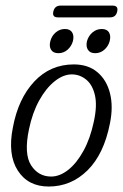

<svg xmlns="http://www.w3.org/2000/svg" viewBox="-20 -674 449 702"><path d="M250 -438.5Q302.5 -438.5 336.2 -410Q370 -381.5 382.2 -332.8Q394.5 -284 382 -223Q360 -110.5 300 -51.2Q240 8 158 8Q82.5 8 45 -50.5Q7.5 -109 27 -207.5Q46.5 -313 105.2 -375.8Q164 -438.5 250 -438.5ZM167 -28.5Q198.5 -28.5 229.5 -53Q260.5 -77.5 285.2 -122.5Q310 -167.5 323 -229Q336 -288 327 -326.2Q318 -364.5 294.8 -383.2Q271.5 -402 242.5 -402Q211.5 -402 180 -377Q148.5 -352 123.5 -307Q98.5 -262 86 -201.5Q67 -111.5 93.5 -70Q120 -28.5 167 -28.5ZM193.5 -479.5Q174.5 -479.5 166.8 -492Q159 -504.5 164 -523.5Q169 -543 183.8 -555.5Q198.5 -568 217.5 -568Q236 -568 243.8 -555.5Q251.5 -543 246.5 -523.5Q241.5 -505 227 -492.2Q212.5 -479.5 193.5 -479.5ZM328 -479.5Q309.5 -479.5 301.5 -492Q293.5 -504.5 298 -523.5Q303.5 -543 318.2 -555.5Q333 -568 352 -568Q371 -568 378.5 -555.5Q386 -543 381 -523.5Q376 -505 361.5 -492.2Q347 -479.5 328 -479.5ZM175 -632Q180 -653.5 201.5 -653.5H391.5Q413.5 -653.5 408.5 -632Q404 -610.5 382.5 -610.5H191.5Q170 -610.5 175 -632Z"/></svg>

Font: Fraunces 144pt SuperSoft Light
Style: Italic
Weight: 300
Italic angle: -16°
Version: Version 1.000;[b76b70a41]